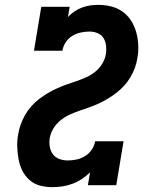

<svg xmlns="http://www.w3.org/2000/svg" viewBox="-20 -763 640 791"><path d="M195 8Q169 8 144.5 1.5Q120 -5 101.5 -21.5Q83 -38 72 -60Q61 -82 56.5 -107Q52 -132 51 -158Q50 -184 55 -210Q58 -230 65.5 -250.5Q73 -271 83.5 -289.5Q94 -308 108.5 -324.5Q123 -341 140.5 -354.5Q158 -368 176.5 -379Q195 -390 215 -399Q235 -408 255 -415Q275 -422 295.5 -429Q316 -436 336 -445Q356 -454 373 -468Q390 -482 401.5 -501Q413 -520 416 -540Q419 -557 417 -574.5Q415 -592 406.5 -606Q398 -620 382 -626.5Q366 -633 349 -633Q331 -633 312.5 -629Q294 -625 277.5 -615Q261 -605 250.5 -588.5Q240 -572 237 -554H120L150 -735H267L260 -693Q272 -706 287 -716Q302 -726 318 -732Q334 -738 351 -740.5Q368 -743 384 -743Q412 -743 438 -736.5Q464 -730 485 -715Q506 -700 520 -678Q534 -656 541 -631Q548 -606 549.5 -578.5Q551 -551 546 -524Q543 -503 535.5 -483Q528 -463 517 -444.5Q506 -426 491.5 -410Q477 -394 459.5 -380.5Q442 -367 423.5 -356Q405 -345 385.5 -336Q366 -327 345.5 -320Q325 -313 305 -306Q285 -299 265.5 -290Q246 -281 229 -267Q212 -253 200.5 -234.5Q189 -216 185 -195Q182 -177 185 -159Q188 -141 198 -127.5Q208 -114 224.5 -108Q241 -102 259 -102Q278 -102 296 -106Q314 -110 330.5 -120Q347 -130 358 -146.5Q369 -163 372 -181H489L459 0H342L351 -53Q335 -37 316.5 -25Q298 -13 277.5 -5.5Q257 2 236.5 5Q216 8 195 8Z"/></svg>

Font: Iosevka Slab XBdExObl
Style: Regular
Weight: 800
Width: 7
Italic angle: -9°
Monospace: yes
Designer: Belleve Invis
Foundry: Belleve Invis
Version: Version 11.1.0; ttfautohint (v1.8.3)